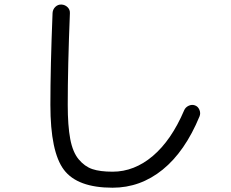

<svg xmlns="http://www.w3.org/2000/svg" viewBox="-20 -793 1040 865"><path d="M487.3 52.7Q329.1 52.7 268.1 -27.8Q207 -108.4 207 -320.3Q207 -491.2 216.8 -734.4Q217.8 -751 229.5 -762.2Q241.2 -773.4 257.3 -772.5Q273.4 -771.5 284.7 -760.3Q295.9 -749 294.9 -733.4Q285.2 -493.2 285.2 -320.3Q285.2 -226.6 296.4 -167Q307.6 -107.4 334.5 -75.2Q361.3 -43 396 -31.2Q430.7 -19.5 487.3 -19.5Q585 -19.5 668.5 -90.3Q752 -161.1 809.6 -295.9Q815.4 -309.6 829.6 -316.4Q843.8 -323.2 857.9 -318.4Q872.1 -313.5 878.4 -298.3Q884.8 -283.2 878.9 -268.6Q813.5 -110.4 712.9 -28.8Q612.3 52.7 487.3 52.7Z"/></svg>

Font: Rounded-X Mgen+ 1m regular
Style: Regular
Weight: 400
Designer: [Source Han Sans]
Ryoko NISHIZUKA  (kana & ideographs); Paul D. Hunt (Latin, Greek & Cyrillic); Wenlong ZHANG  (bopomofo
Version: Version 1.059.20150602